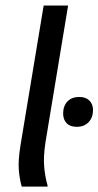

<svg xmlns="http://www.w3.org/2000/svg" viewBox="-20 -687 362 707"><path d="M60 0Q51.7 -29.2 49.2 -62.5Q46.7 -95.8 55 -149.2L140.8 -666.7H230.8L147.5 -163.3Q139.2 -109.2 142.9 -70.4Q146.7 -31.7 155 -5V0ZM262.5 -220Q238.3 -220 225.4 -233.3Q212.5 -246.7 212.5 -269.2Q212.5 -296.7 228.3 -313.3Q244.2 -330 271.7 -330Q295.8 -330 309.2 -316.7Q322.5 -303.3 322.5 -281.7Q322.5 -254.2 306.2 -237.1Q290 -220 262.5 -220Z"/></svg>

Font: Familjen Grotesk
Style: Italic
Weight: 400
Italic angle: -9.46201°
Designer: Anders Wikstroem, Jonas Baeckman, Matilda Gysing, Kristian Moeller
Foundry: Familjen STHLM AB
Version: Version 2.000